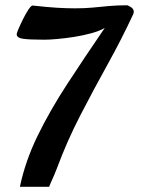

<svg xmlns="http://www.w3.org/2000/svg" viewBox="-20 -715 539 735"><path d="M56.2 0Q76.7 -98.1 123.8 -194.8Q170.9 -291.5 237.3 -393.3Q303.7 -495.1 380.9 -607.9Q360.4 -596.2 329.1 -587.6Q297.9 -579.1 263.7 -573.7Q229.5 -568.4 199.2 -565.7Q168.9 -563 149.9 -563Q90.8 -563 67.4 -566.7Q43.9 -570.3 43.9 -584Q43.9 -588.4 51.3 -605.5Q58.6 -622.6 68.8 -643.1Q79.1 -663.6 89.1 -678.7Q99.1 -693.8 105 -693.8Q161.6 -687.5 198.7 -685.3Q235.8 -683.1 267.1 -683.1Q304.7 -683.1 335.2 -686Q365.7 -689 397 -691.9Q428.2 -694.8 466.8 -694.8Q469.2 -694.8 480.7 -688Q492.2 -681.2 492.2 -668.9Q492.2 -667 490.2 -661.1Q445.3 -564.5 391.8 -468.3Q338.4 -372.1 287.1 -272.7Q235.8 -173.3 196.8 -67.9Q192.9 -57.1 185.8 -41Q178.7 -24.9 173.1 -12.5Q167.5 0 168 0Z"/></svg>

Font: Norican
Style: Regular
Weight: 400
Designer: Vernon Adams
Foundry: Vernon Adams
Version: Version 1.100; ttfautohint (v1.8.4.7-5d5b);gftools[0.9.33]